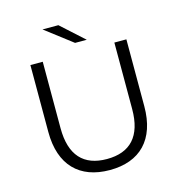

<svg xmlns="http://www.w3.org/2000/svg" viewBox="-126 -993 1044 1111"><g transform="rotate(-15 396.0 -437.5)"><path d="M108 -700V-299C108 -100 215 6 396 6C577 6 683 -100 683 -299V-700H611V-302C611 -139 536 -60 396 -60C257 -60 182 -139 182 -302V-700ZM391 -757H461L324 -881H229Z"/></g></svg>

Font: Malon Grotesk
Style: Regular
Weight: 400
Designer: Julieta Ulanovsky
Foundry: Julieta Ulanovsky
Version: Version 7.200